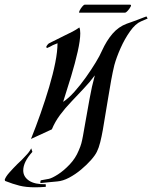

<svg xmlns="http://www.w3.org/2000/svg" viewBox="-124 -579 649 818"><path d="M48 201V196Q48 190 51 189L84 183Q98 180 123 164Q148 148 173 121.5Q198 95 211 63Q219 45 222.5 32Q226 19 229.5 0Q233 -19 239 -54Q248 -104 257.5 -157.5Q267 -211 280 -258Q258 -228 232 -201Q206 -174 181 -147Q154 -119 132 -89.5Q110 -60 97 -28L8 13Q29 -39 49 -96Q69 -153 85.5 -208.5Q102 -264 111.5 -312Q121 -360 121 -395L117 -393Q111 -390 102 -387L87 -379Q84 -378 82 -377Q80 -376 79 -375Q73 -375 73 -379Q74 -383 78.5 -388.5Q83 -394 86 -395Q102 -403 119 -411.5Q136 -420 152 -428Q169 -436 184.5 -444Q200 -452 214 -462Q218 -454 218 -437Q218 -408 207 -359Q196 -310 179 -254Q162 -198 145 -145Q168 -160 193 -188Q218 -216 241.5 -249Q265 -282 283.5 -312.5Q302 -343 310 -362Q330 -406 355.5 -435.5Q381 -465 416 -478Q421 -480 434.5 -484.5Q448 -489 463 -495Q478 -501 489 -505Q500 -509 500 -509L505 -500L477 -488Q453 -478 430 -445.5Q407 -413 389.5 -373.5Q372 -334 363 -301Q356 -272 349.5 -236.5Q343 -201 336 -157Q330 -122 324.5 -88Q319 -54 314 -25Q309 3 303 27Q297 51 289 67Q282 82 264 102.5Q246 123 221.5 143.5Q197 164 170.5 178Q144 192 120 194Q110 195 88 197Q66 199 48 201ZM25 219Q-13 219 -41 212Q-69 205 -102 192L-104 187Q-100 174 -84 156Q-68 138 -50 120Q-30 102 -15 85Q1 69 9 53L14 68Q-25 111 -25 147Q-25 174 -0.5 190.5Q24 207 71 206V217Q58 218 47 218.5Q36 219 25 219ZM214 -525Q211 -525 215 -533.5Q219 -542 226 -550.5Q233 -559 237 -559H430Q437 -559 432.5 -550.5Q428 -542 420.5 -533.5Q413 -525 408 -525Z"/></svg>

Font: Kings
Style: Regular
Weight: 400
Designer: Robert E. Leuschke
Foundry: Robert E. Leuschke
Version: Version 1.010; ttfautohint (v1.8.3)